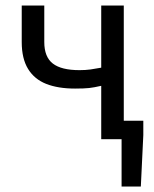

<svg xmlns="http://www.w3.org/2000/svg" viewBox="-20 -506 560 698"><path d="M422 172V0H383V-67H501V-15L492 172ZM348 0V-194Q322 -188 304 -186Q286 -184 253 -184Q191 -184 148 -201Q105 -218 82 -255.5Q59 -293 59 -353V-486H141V-353Q141 -299 172 -275Q203 -251 269 -251Q291 -251 309 -253.5Q327 -256 348 -260V-486H430V0Z"/></svg>

Font: Source Sans 3
Style: Regular
Weight: 400
Designer: Paul D. Hunt
Foundry: Adobe
Version: Version 3.046;hotconv 1.0.118;makeotfexe 2.5.65603